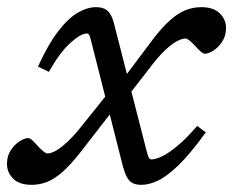

<svg xmlns="http://www.w3.org/2000/svg" viewBox="-48 -506 652 536"><path d="M303 -230 274 -206.5 175 -79Q148.5 -45.5 126.5 -26Q104.5 -6.5 83.5 1.8Q62.5 10 40.5 10Q6 10 -11.2 -7.2Q-28.5 -24.5 -28.5 -48.5Q-28.5 -70.5 -18 -86.5Q-7.5 -102.5 6.5 -111.5Q20.5 -120.5 31 -120.5Q35.5 -120.5 42.5 -114Q49.5 -107.5 57.5 -98.5Q65.5 -89.5 73 -83.5Q80.5 -77.5 84 -77.5Q94 -77.5 108 -85.2Q122 -93 141.5 -111.2Q161 -129.5 185.5 -161L260 -254L287.5 -274.5L379.5 -397Q405.5 -431 427.5 -450.2Q449.5 -469.5 470.5 -477.8Q491.5 -486 514 -486Q548 -486 565.5 -468.8Q583 -451.5 583 -427.5Q583 -406 572.2 -389.8Q561.5 -373.5 547.8 -364.8Q534 -356 523 -356Q519.5 -356 512.5 -362Q505.5 -368 497 -377.5Q488.5 -387 481.2 -392.8Q474 -398.5 470 -398.5Q460.5 -398.5 446 -391Q431.5 -383.5 412.2 -365.2Q393 -347 369 -315ZM526.5 -136.5Q483.5 -77 450.8 -45.2Q418 -13.5 393 -1.8Q368 10 347 10Q332.5 10 323 5.5Q313.5 1 307.2 -10Q301 -21 295.5 -40L205.5 -395Q203 -405.5 200.8 -409Q198.5 -412.5 194 -412.5Q177.5 -412.5 148 -385.8Q118.5 -359 88.5 -305.5L58 -320Q86.5 -382.5 114.5 -418.8Q142.5 -455 169 -470.5Q195.5 -486 220 -486Q234.5 -486 244.2 -481.2Q254 -476.5 260.5 -465.5Q267 -454.5 271.5 -435.5L360.5 -87.5Q365 -70 367.5 -65.5Q370 -61 375.5 -61Q386 -61 403.8 -69.2Q421.5 -77.5 446.5 -98Q471.5 -118.5 502.5 -154.5Z"/></svg>

Font: Newsreader 11pt
Style: Italic
Weight: 400
Italic angle: -17°
Version: Version 1.003